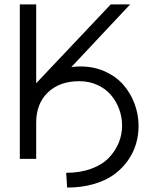

<svg xmlns="http://www.w3.org/2000/svg" viewBox="-20 -720 708 870"><path d="M69.8 0V-700.2H144V-342.8L481.9 -700.2H569.8L303.2 -416Q323.2 -418.9 344.2 -418.9Q405.3 -418.9 456.1 -396Q506.8 -373 539.6 -335Q572.3 -296.9 590.1 -248.8Q607.9 -200.7 607.9 -148.9Q607.9 -106.4 595.9 -66.7Q584 -26.9 558.1 9.3Q532.2 45.4 495.1 72Q458 98.6 403.6 114.3Q349.1 129.9 284.2 129.9L279.8 63Q343.3 63 393.1 44.7Q442.9 26.4 472.7 -4.4Q502.4 -35.2 517.8 -72.5Q533.2 -109.9 533.2 -150.9Q533.2 -189.5 520 -225.3Q506.8 -261.2 482.7 -289.6Q458.5 -317.9 421.4 -335Q384.3 -352.1 339.8 -352.1Q250 -352.1 197 -301.3Q144 -250.5 144 -164.1V0Z"/></svg>

Font: LT Superior
Style: Regular
Weight: 400
Designer: Daniel Lyons
Foundry: LyonsType
Version: Version 1.000